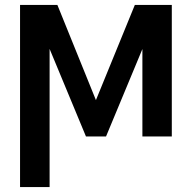

<svg xmlns="http://www.w3.org/2000/svg" viewBox="-20 -548 771 771"><path d="M365.2 -146 521.5 -528.3H669.9V0H551.8V-351.1L405.8 0H325.2L179.2 -351.6V203.1H60.5V-528.3H210.4Z"/></svg>

Font: Roboto Medium
Style: Regular
Weight: 500
Designer: Google
Version: Version 2.134; 2016; ttfautohint (v1.6)